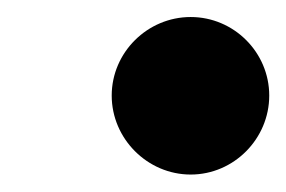

<svg xmlns="http://www.w3.org/2000/svg" viewBox="-20 -540 328 220"><path d="M108 -430.5C108 -381 149 -340 198.5 -340C248 -340 288.5 -381 288.5 -430.5C288.5 -480 248 -520.5 198.5 -520.5C149 -520.5 108 -480 108 -430.5Z"/></svg>

Font: Bodoni* 24pt
Style: Bold Italic
Weight: 700
Italic angle: -13°
Version: Version 2.3